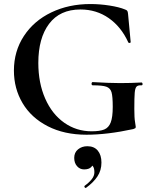

<svg xmlns="http://www.w3.org/2000/svg" viewBox="-20 -656 759 952"><path d="M49 -306Q49 -402 98.5 -477.5Q148 -553 234.5 -594.5Q321 -636 428 -636Q475 -636 523 -628.5Q571 -621 600 -609Q609 -606 611.5 -601.5Q614 -597 615 -586L628 -447Q628 -444 623 -443Q618 -442 616 -446Q581 -523 519.5 -566Q458 -609 379 -609Q277 -609 223.5 -538Q170 -467 170 -344Q170 -245 204 -167.5Q238 -90 298.5 -47.5Q359 -5 434 -5Q475 -5 497 -14Q519 -23 529 -49Q539 -75 539 -126Q539 -178 533 -198.5Q527 -219 507.5 -226Q488 -233 440 -233Q434 -233 434 -241Q434 -244 435.5 -246.5Q437 -249 439 -249Q524 -244 576 -244Q627 -244 682 -247Q684 -247 685.5 -244.5Q687 -242 687 -240Q687 -233 682 -233Q664 -234 657 -226.5Q650 -219 648 -196.5Q646 -174 646 -116Q646 -71 649.5 -52Q653 -33 653 -28Q653 -22 651 -20.5Q649 -19 641 -16Q512 12 409 12Q299 12 217 -30Q135 -72 92 -144.5Q49 -217 49 -306ZM405 276Q401 276 399 271.5Q397 267 400 265Q422 249 435 232.5Q448 216 448 198Q448 176 439.5 167Q431 158 416 156L443 137Q445 184 397 184Q376 184 362 168Q348 152 348 127Q348 100 367 84.5Q386 69 413 69Q447 69 465 91Q483 113 483 150Q483 189 463 219Q443 249 407 275Z"/></svg>

Font: Cormorant Unicase
Style: Bold
Weight: 700
Designer: Christian Thalmann (Catharsis Fonts)
Foundry: Catharsis Fonts
Version: Version 4.000